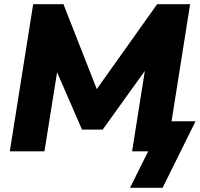

<svg xmlns="http://www.w3.org/2000/svg" viewBox="-20 -725 959 920"><path d="M603 175 690 0H613L687 -467L722 -452L472 -104H373L220 -456L267 -463L193 0H27L139 -705H284L474 -221L396 -231L733 -705H891L802 -144H917L759 175Z"/></svg>

Font: Nunito Sans 12pt Black
Style: Italic
Weight: 900
Italic angle: -9°
Designer: Vernon Adams
Foundry: Vernon Adams
Version: Version 3.101;gftools[0.9.27]